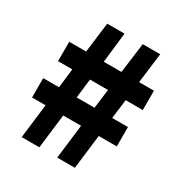

<svg xmlns="http://www.w3.org/2000/svg" viewBox="-154 -767 842 885"><g transform="rotate(30 267.0 -325.0)"><path d="M84 0 106 -182H34V-285H118L130 -387H54V-490H144L164 -650H256L238 -490H332L353 -650H446L426 -490H505V-387H414L401 -285H485V-182H389L367 0H273L295 -182H200L178 0ZM212 -285H307L320 -387H224Z"/></g></svg>

Font: Source Sans 3 ExtraBold
Style: Regular
Weight: 800
Designer: Paul D. Hunt
Foundry: Adobe
Version: Version 3.052;hotconv 1.1.0;makeotfexe 2.6.0